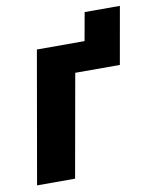

<svg xmlns="http://www.w3.org/2000/svg" viewBox="-75 -688 598 746"><g transform="rotate(-10 224.5 -315.5)"><path d="M11 0H161L233 -405H409L449 -631H310L290 -520H102Z"/></g></svg>

Font: Fixel Text 20240404
Style: Bold Italic
Weight: 700
Width: 4
Italic angle: -10°
Designer: AlfaBravo + MacPaw
Foundry: Kyrylo Tkachov, Marchela Mozhyna, Serhii Makarenko, Maria Weinstein, Zakhar Kryvoshyya
Version: Version 1.211;Glyphs 3.2 (3225)